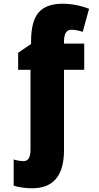

<svg xmlns="http://www.w3.org/2000/svg" viewBox="-20 -766 529 1026"><path d="M146 -544V-531L77 -484V-393H143V32Q143 95 107 95Q81 95 53 86V226Q71 232 97 236Q123 240 152 240Q322 240 322 37V-393H430V-533H322V-544Q322 -607 362 -607Q387 -607 422 -596L456 -719Q385 -746 314 -746Q227 -746 186.5 -699.5Q146 -653 146 -544Z"/></svg>

Font: Noto Sans UI SemiCondensed Black
Style: Regular
Weight: 900
Width: 4
Designer: Monotype Design Team
Foundry: Monotype Imaging Inc.
Version: 1.001